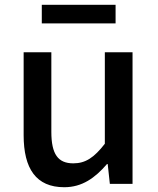

<svg xmlns="http://www.w3.org/2000/svg" viewBox="-20 -770 660 804"><path d="M249 14C324 14 378 -25 428 -83H431L440 0H535V-551H419V-168C374 -110 338 -86 287 -86C223 -86 195 -124 195 -218V-551H79V-204C79 -64 131 14 249 14ZM155 -672H464V-750H155Z"/></svg>

Font: ChiuKong Gothic CL Medium
Style: Regular
Weight: 500
Designer: Ryoko NISHIZUKA 西塚涼子 (kana, bopomofo & ideographs); Paul D. Hunt (Latin, Greek & Cyrillic); Sandoll Communications 산돌커뮤니
Foundry: Adobe
Version: Version 1.300